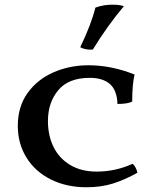

<svg xmlns="http://www.w3.org/2000/svg" viewBox="-20 -782 660 809"><path d="M537 -354Q518 -344 475 -344Q473 -402 443 -428Q413 -454 358 -454Q269 -454 225.5 -402Q182 -350 182 -272Q182 -211 205.5 -163Q229 -115 275.5 -87Q322 -59 387 -59Q467 -59 539 -92Q546 -86 551.5 -75.5Q557 -65 559 -54Q507 -25 457 -9Q407 7 344 7Q260 7 194 -26Q128 -59 91.5 -118Q55 -177 55 -252Q55 -333 96.5 -390.5Q138 -448 206 -477.5Q274 -507 353 -507Q449 -507 547 -468Q537 -426 537 -354ZM318 -583Q364 -678 382 -750Q420 -764 464 -762Q482 -762 502 -756Q433 -674 371 -573Q340 -571 318 -583Z"/></svg>

Font: Vollkorn SC SemiBold
Style: Regular
Weight: 600
Designer: Friedrich Althausen
Foundry: Friedrich Althausen
Version: Version 4.015